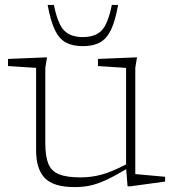

<svg xmlns="http://www.w3.org/2000/svg" viewBox="-20 -752 705 782"><path d="M164.5 -169Q164.5 -115 177 -84.8Q189.5 -54.5 220.8 -42Q252 -29.5 308 -29.5Q352.5 -29.5 394.5 -41Q436.5 -52.5 493.5 -82.5V-475.5L379 -483V-512L538 -518.5L531 -475.5V-43L652.5 -32V-12.5L510 7H499.5L494 -63Q446 -34.5 411.2 -18.5Q376.5 -2.5 347 3.8Q317.5 10 284 10Q198 10 162.5 -26.8Q127 -63.5 127 -140.5V-475.5L12.5 -483V-512L171.5 -518.5L164.5 -475.5ZM317.5 -601Q368 -601 394 -628Q420 -655 435.5 -732H461Q449.5 -666.5 431.8 -630Q414 -593.5 386.5 -578.8Q359 -564 317.5 -564Q276 -564 248.5 -578.8Q221 -593.5 203.5 -630Q186 -666.5 174 -732H199.5Q215 -655 241 -628Q267 -601 317.5 -601Z"/></svg>

Font: Newsreader 6pt ExtraLight
Style: Regular
Weight: 275
Designer: Hugues Gentile
Foundry: Production Type
Version: Version 1.003; ttfautohint (v1.8.3)